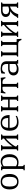

<svg xmlns="http://www.w3.org/2000/svg" viewBox="2496 -3066 768 5801"><g transform="rotate(-90 2880.5 -165.0)"><path d="M58.6 -259.3Q58.6 -315.4 71 -364.5Q83.5 -413.6 111.3 -450.2Q139.2 -486.8 183.6 -508.1Q228 -529.3 292 -529.3Q355.5 -529.3 399.9 -508.1Q444.3 -486.8 472.2 -450.2Q500 -413.6 512.7 -364.5Q525.4 -315.4 525.4 -259.3Q525.4 -203.1 512.7 -154.1Q500 -105 472.2 -68.4Q444.3 -31.7 399.9 -10.5Q355.5 10.7 292 10.7Q228 10.7 183.6 -10.5Q139.2 -31.7 111.3 -68.4Q83.5 -105 71 -154.1Q58.6 -203.1 58.6 -259.3ZM145.5 -259.3Q145.5 -212.4 151.9 -171.1Q158.2 -129.9 174.6 -99.4Q190.9 -68.8 219.2 -51Q247.6 -33.2 292 -33.2Q336.4 -33.2 364.7 -51Q393.1 -68.8 409.4 -99.4Q425.8 -129.9 432.1 -171.1Q438.5 -212.4 438.5 -259.3Q438.5 -306.2 432.1 -347.4Q425.8 -388.7 409.4 -419.2Q393.1 -449.7 364.5 -467.5Q335.9 -485.4 292 -485.4Q248 -485.4 219.5 -467.5Q190.9 -449.7 174.6 -419.2Q158.2 -388.7 151.9 -347.4Q145.5 -306.2 145.5 -259.3Z M760.7 -66.9Q768.1 -61 778.6 -55.2Q789.1 -49.3 802.7 -44.2Q816.4 -39.1 833.3 -35.9Q850.1 -32.7 869.1 -32.7Q951.7 -32.7 993.7 -88.6Q1035.6 -144.5 1035.6 -259.3Q1035.6 -325.2 1022.9 -368.2Q1010.3 -411.1 989 -436.3Q967.8 -461.4 940.4 -471.2Q913.1 -481 883.8 -481Q863.3 -481 845.7 -477.3Q828.1 -473.6 813.2 -467.5Q798.3 -461.4 785.4 -453.4Q772.5 -445.3 760.7 -436ZM760.7 113.8Q760.7 128.9 762.2 138.2Q763.7 147.5 767.1 152.8Q770.5 158.2 775.1 160.2Q779.8 162.1 786.6 162.1H799.8V198.7H637.2V162.1H650.9Q657.2 162.1 662.1 160.2Q667 158.2 670.4 152.8Q673.8 147.5 675.3 138.2Q676.8 128.9 676.8 113.8V-433.6Q676.8 -448.7 675.3 -458Q673.8 -467.3 670.4 -472.7Q667 -478 662.1 -480Q657.2 -481.9 650.9 -481.9H637.2V-518.6H752V-475.1Q784.7 -501.5 822.8 -515.4Q860.8 -529.3 903.8 -529.3Q946.3 -529.3 985.6 -513.7Q1024.9 -498 1055.4 -465.1Q1085.9 -432.1 1104.2 -381.1Q1122.6 -330.1 1122.6 -259.3Q1122.6 -186 1101.8 -134.8Q1081.1 -83.5 1046.9 -51.3Q1012.7 -19 968 -4.2Q923.3 10.7 876 10.7Q846.7 10.7 817.6 5.6Q788.6 0.5 760.7 -9.3Z M1357.9 -85Q1357.9 -69.8 1359.4 -60.5Q1360.8 -51.3 1364.3 -45.9Q1367.7 -40.5 1372.3 -38.6Q1377 -36.6 1383.8 -36.6H1397V0H1234.4V-36.6H1248Q1254.4 -36.6 1259.3 -38.6Q1264.2 -40.5 1267.6 -45.9Q1271 -51.3 1272.5 -60.5Q1273.9 -69.8 1273.9 -85V-433.6Q1273.9 -448.7 1272.5 -458Q1271 -467.3 1267.6 -472.7Q1264.2 -478 1259.3 -480Q1254.4 -481.9 1248 -481.9H1234.4V-518.6H1397V-481.9H1383.8Q1377 -481.9 1372.3 -480Q1367.7 -478 1364.3 -472.7Q1360.8 -467.3 1359.4 -458Q1357.9 -448.7 1357.9 -433.6V-171.4Q1378.4 -205.1 1407.7 -241.9Q1437 -278.8 1469.7 -313.7Q1502.4 -348.6 1535.6 -379.2Q1568.8 -409.7 1596.7 -430.2V-433.6Q1596.7 -448.7 1595.2 -458Q1593.8 -467.3 1590.3 -472.7Q1586.9 -478 1582 -480Q1577.1 -481.9 1570.8 -481.9H1557.1V-518.6H1719.7V-481.9H1706.5Q1699.7 -481.9 1695.1 -480Q1690.4 -478 1687 -472.7Q1683.6 -467.3 1682.1 -458Q1680.7 -448.7 1680.7 -433.6V-85Q1680.7 -69.8 1682.1 -60.5Q1683.6 -51.3 1687 -45.9Q1690.4 -40.5 1695.1 -38.6Q1699.7 -36.6 1706.5 -36.6H1719.7V0H1557.1V-36.6H1570.8Q1577.1 -36.6 1582 -38.6Q1586.9 -40.5 1590.3 -45.9Q1593.8 -51.3 1595.2 -60.5Q1596.7 -69.8 1596.7 -85V-373Q1582 -361.8 1562.7 -344Q1543.5 -326.2 1522 -303.7Q1500.5 -281.2 1477.8 -255.1Q1455.1 -229 1433.3 -200.9Q1411.6 -172.9 1392.1 -143.8Q1372.6 -114.7 1357.9 -86.9Z M2072.8 -529.3Q2137.7 -529.3 2182.4 -508.5Q2227.1 -487.8 2254.4 -451.7Q2281.7 -415.5 2293.9 -366.9Q2306.2 -318.4 2306.2 -262.7V-259.8H1919.4V-256.3Q1919.4 -195.8 1932.9 -154.1Q1946.3 -112.3 1970 -86.2Q1993.7 -60.1 2026.4 -48.6Q2059.1 -37.1 2097.7 -37.1Q2126 -37.1 2150.1 -39.1Q2174.3 -41 2196.3 -45.7Q2218.3 -50.3 2238.3 -58.1Q2258.3 -65.9 2278.3 -77.6V-38.1Q2266.6 -29.8 2248.3 -21.2Q2230 -12.7 2205.3 -5.6Q2180.7 1.5 2150.4 6.1Q2120.1 10.7 2084 10.7Q1960 10.7 1896 -56.4Q1832 -123.5 1832 -259.3Q1832 -315.4 1845.2 -364.7Q1858.4 -414.1 1887.2 -450.7Q1916 -487.3 1961.7 -508.3Q2007.3 -529.3 2072.8 -529.3ZM2217.3 -303.7Q2216.3 -337.4 2210.2 -369.9Q2204.1 -402.3 2188.5 -428.2Q2172.9 -454.1 2145 -470Q2117.2 -485.8 2072.8 -485.8Q2029.3 -485.8 2000 -470.5Q1970.7 -455.1 1952.9 -425.5Q1935.1 -396 1927.2 -353Q1922.9 -330.1 1920.9 -303.7Z M2536.6 -85Q2536.6 -69.8 2538.1 -60.5Q2539.6 -51.3 2543 -45.9Q2546.4 -40.5 2551 -38.6Q2555.7 -36.6 2562.5 -36.6H2575.7V0H2413.1V-36.6H2426.8Q2433.1 -36.6 2438 -38.6Q2442.9 -40.5 2446.3 -45.9Q2449.7 -51.3 2451.2 -60.5Q2452.6 -69.8 2452.6 -85V-433.6Q2452.6 -448.7 2451.2 -458Q2449.7 -467.3 2446.3 -472.7Q2442.9 -478 2438 -480Q2433.1 -481.9 2426.8 -481.9H2413.1V-518.6H2575.7V-481.9H2562.5Q2555.7 -481.9 2551 -480Q2546.4 -478 2543 -472.7Q2539.6 -467.3 2538.1 -458Q2536.6 -448.7 2536.6 -433.6V-304.2H2771.5V-433.6Q2771.5 -448.7 2770 -458Q2768.6 -467.3 2765.1 -472.7Q2761.7 -478 2756.8 -480Q2752 -481.9 2745.6 -481.9H2731.9V-518.6H2894.5V-481.9H2881.3Q2874.5 -481.9 2869.9 -480Q2865.2 -478 2861.8 -472.7Q2858.4 -467.3 2856.9 -458Q2855.5 -448.7 2855.5 -433.6V-85Q2855.5 -69.8 2856.9 -60.5Q2858.4 -51.3 2861.8 -45.9Q2865.2 -40.5 2869.9 -38.6Q2874.5 -36.6 2881.3 -36.6H2894.5V0H2731.9V-36.6H2745.6Q2752 -36.6 2756.8 -38.6Q2761.7 -40.5 2765.1 -45.9Q2768.6 -51.3 2770 -60.5Q2771.5 -69.8 2771.5 -85V-257.8H2536.6Z M3160.6 -433.6Q3160.6 -448.7 3159.2 -457Q3157.7 -465.3 3154.3 -469.2Q3150.9 -473.1 3146 -473.9Q3141.1 -474.6 3134.8 -474.6H3106Q3081.1 -474.6 3062.3 -469Q3043.5 -463.4 3029.5 -452.1Q3015.6 -440.9 3005.9 -424.3Q2996.1 -407.7 2988.8 -385.3H2955.6L2974.6 -529.3Q2995.6 -525.4 3019.3 -523.4Q3043 -521.5 3066.7 -520.3Q3090.3 -519 3112.8 -518.8Q3135.3 -518.6 3153.8 -518.6H3251.5Q3270 -518.6 3292.5 -518.8Q3314.9 -519 3338.6 -520.3Q3362.3 -521.5 3386 -523.4Q3409.7 -525.4 3430.7 -529.3L3449.7 -385.3H3416.5Q3409.2 -407.7 3399.4 -424.3Q3389.6 -440.9 3375.7 -452.1Q3361.8 -463.4 3343 -469Q3324.2 -474.6 3299.3 -474.6H3270.5Q3263.7 -474.6 3259 -473.9Q3254.4 -473.1 3251 -469.2Q3247.6 -465.3 3246.1 -457Q3244.6 -448.7 3244.6 -433.6V-85Q3244.6 -69.8 3246.1 -60.5Q3247.6 -51.3 3251 -45.9Q3254.4 -40.5 3259 -38.6Q3263.7 -36.6 3270.5 -36.6H3283.7V0H3121.1V-36.6H3134.8Q3141.1 -36.6 3146 -38.6Q3150.9 -40.5 3154.3 -45.9Q3157.7 -51.3 3159.2 -60.5Q3160.6 -69.8 3160.6 -85Z M3847.2 -259.8H3708Q3676.8 -259.8 3654.5 -250.7Q3632.3 -241.7 3617.9 -226.8Q3603.5 -211.9 3596.7 -192.1Q3589.8 -172.4 3589.8 -150.9Q3589.8 -126 3596.7 -106Q3603.5 -85.9 3618.4 -72Q3633.3 -58.1 3656.2 -50.5Q3679.2 -43 3711.4 -43Q3748 -43 3780.5 -52.7Q3813 -62.5 3847.2 -84.5ZM3931.2 -85Q3931.2 -69.8 3932.6 -60.5Q3934.1 -51.3 3937.5 -45.9Q3940.9 -40.5 3945.6 -38.6Q3950.2 -36.6 3957 -36.6H3970.7V0H3856V-43.9Q3834 -27.3 3812.7 -16.8Q3791.5 -6.3 3770.8 -0.2Q3750 5.9 3730 8.3Q3710 10.7 3690.9 10.7Q3647.5 10.7 3612.5 0.7Q3577.6 -9.3 3553.2 -28.8Q3528.8 -48.3 3515.6 -76.7Q3502.4 -105 3502.4 -141.6Q3502.4 -184.1 3519 -214.8Q3535.6 -245.6 3563.7 -265.4Q3591.8 -285.2 3629.2 -294.4Q3666.5 -303.7 3708 -303.7H3847.2V-352.1Q3847.2 -392.1 3836.4 -418.2Q3825.7 -444.3 3807.1 -459.7Q3788.6 -475.1 3763.4 -481Q3738.3 -486.8 3709 -486.8Q3691.4 -486.8 3673.8 -483.6Q3656.2 -480.5 3640.4 -471.2Q3624.5 -461.9 3612.3 -445.3Q3600.1 -428.7 3593.8 -402.3H3554.7L3564.5 -508.8Q3579.6 -513.2 3595.7 -516.8Q3611.8 -520.5 3630.1 -523.4Q3648.4 -526.4 3670.2 -527.8Q3691.9 -529.3 3718.8 -529.3Q3761.7 -528.8 3800.3 -519.8Q3838.9 -510.7 3867.9 -490Q3897 -469.2 3914.1 -434.8Q3931.2 -400.4 3931.2 -349.1Z M4608.4 97.7H4572.3Q4564.9 75.2 4555.9 57.1Q4546.9 39.1 4533.2 26.4Q4519.5 13.7 4500.2 6.8Q4481 0 4453.6 0H4072.8V-36.6H4085.9Q4092.3 -36.6 4097.2 -38.6Q4102.1 -40.5 4105.5 -45.9Q4108.9 -51.3 4110.4 -60.5Q4111.8 -69.8 4111.8 -85V-433.6Q4111.8 -448.7 4110.4 -458Q4108.9 -467.3 4105.5 -472.7Q4102.1 -478 4097.2 -480Q4092.3 -481.9 4085.9 -481.9H4072.8V-518.6H4235.4V-481.9H4221.7Q4214.8 -481.9 4210.2 -480Q4205.6 -478 4202.1 -472.7Q4198.7 -467.3 4197.3 -458Q4195.8 -448.7 4195.8 -433.6V-85Q4195.8 -71.8 4197.3 -64.2Q4198.7 -56.6 4202.1 -52.5Q4205.6 -48.3 4210.2 -47.4Q4214.8 -46.4 4221.7 -46.4H4399.9Q4406.2 -46.4 4411.1 -47.4Q4416 -48.3 4419.4 -52.5Q4422.9 -56.6 4424.3 -64.2Q4425.8 -71.8 4425.8 -85V-433.6Q4425.8 -448.7 4424.3 -458Q4422.9 -467.3 4419.4 -472.7Q4416 -478 4411.1 -480Q4406.2 -481.9 4399.9 -481.9H4386.7V-518.6H4549.3V-481.9H4535.6Q4528.8 -481.9 4524.2 -480Q4519.5 -478 4516.1 -472.7Q4512.7 -467.3 4511.2 -458Q4509.8 -448.7 4509.8 -433.6V-85Q4509.8 -71.8 4511.2 -64.2Q4512.7 -56.6 4516.1 -52.5Q4519.5 -48.3 4524.2 -47.4Q4528.8 -46.4 4535.6 -46.4H4598.6Z M4789.1 -85Q4789.1 -69.8 4790.5 -60.5Q4792 -51.3 4795.4 -45.9Q4798.8 -40.5 4803.5 -38.6Q4808.1 -36.6 4814.9 -36.6H4828.1V0H4665.5V-36.6H4679.2Q4685.5 -36.6 4690.4 -38.6Q4695.3 -40.5 4698.7 -45.9Q4702.1 -51.3 4703.6 -60.5Q4705.1 -69.8 4705.1 -85V-433.6Q4705.1 -448.7 4703.6 -458Q4702.1 -467.3 4698.7 -472.7Q4695.3 -478 4690.4 -480Q4685.5 -481.9 4679.2 -481.9H4665.5V-518.6H4828.1V-481.9H4814.9Q4808.1 -481.9 4803.5 -480Q4798.8 -478 4795.4 -472.7Q4792 -467.3 4790.5 -458Q4789.1 -448.7 4789.1 -433.6V-171.4Q4809.6 -205.1 4838.9 -241.9Q4868.2 -278.8 4900.9 -313.7Q4933.6 -348.6 4966.8 -379.2Q5000 -409.7 5027.8 -430.2V-433.6Q5027.8 -448.7 5026.4 -458Q5024.9 -467.3 5021.5 -472.7Q5018.1 -478 5013.2 -480Q5008.3 -481.9 5002 -481.9H4988.3V-518.6H5150.9V-481.9H5137.7Q5130.9 -481.9 5126.2 -480Q5121.6 -478 5118.2 -472.7Q5114.7 -467.3 5113.3 -458Q5111.8 -448.7 5111.8 -433.6V-85Q5111.8 -69.8 5113.3 -60.5Q5114.7 -51.3 5118.2 -45.9Q5121.6 -40.5 5126.2 -38.6Q5130.9 -36.6 5137.7 -36.6H5150.9V0H4988.3V-36.6H5002Q5008.3 -36.6 5013.2 -38.6Q5018.1 -40.5 5021.5 -45.9Q5024.9 -51.3 5026.4 -60.5Q5027.8 -69.8 5027.8 -85V-373Q5013.2 -361.8 4993.9 -344Q4974.6 -326.2 4953.1 -303.7Q4931.6 -281.2 4908.9 -255.1Q4886.2 -229 4864.5 -200.9Q4842.8 -172.9 4823.2 -143.8Q4803.7 -114.7 4789.1 -86.9Z M5354.5 0H5243.7V-36.6H5254.4Q5259.3 -36.6 5262.9 -37.8Q5266.6 -39.1 5269.5 -42.7Q5272.5 -46.4 5275.9 -52.7Q5279.3 -59.1 5284.2 -69.8Q5294.4 -90.8 5309.6 -114Q5324.7 -137.2 5344.7 -159.4Q5364.7 -181.6 5389.4 -201.9Q5414.1 -222.2 5442.9 -238.3Q5405.3 -238.3 5373.5 -246.6Q5341.8 -254.9 5318.4 -272Q5294.9 -289.1 5281.7 -315.4Q5268.6 -341.8 5268.6 -377.9Q5268.6 -413.6 5283.2 -439.9Q5297.9 -466.3 5325 -483.9Q5352.1 -501.5 5389.6 -510Q5427.2 -518.6 5473.6 -518.6H5706.5V-481.9H5693.4Q5686.5 -481.9 5681.9 -480Q5677.2 -478 5673.8 -472.7Q5670.4 -467.3 5668.9 -458Q5667.5 -448.7 5667.5 -433.6V-85Q5667.5 -69.8 5668.9 -60.5Q5670.4 -51.3 5673.8 -45.9Q5677.2 -40.5 5681.9 -38.6Q5686.5 -36.6 5693.4 -36.6H5707V0H5543.9V-36.6H5557.6Q5564 -36.6 5568.8 -38.6Q5573.7 -40.5 5577.1 -45.9Q5580.6 -51.3 5582 -60.5Q5583.5 -69.8 5583.5 -85V-247.6Q5546.4 -237.3 5516.4 -220.5Q5486.3 -203.6 5462.4 -182.9Q5438.5 -162.1 5420.4 -138.2Q5402.3 -114.3 5389.2 -90.1Q5376 -65.9 5367.7 -42.7Q5359.4 -19.5 5354.5 0ZM5466.8 -472.2Q5442.9 -472.2 5422.1 -466.3Q5401.4 -460.4 5386.2 -448.5Q5371.1 -436.5 5362.3 -418.9Q5353.5 -401.4 5353.5 -377.9Q5353.5 -349.1 5363.8 -329.6Q5374 -310.1 5391.1 -298.1Q5408.2 -286.1 5430.2 -281Q5452.1 -275.9 5476.1 -275.9Q5505.4 -275.9 5533.4 -282.2Q5561.5 -288.6 5583.5 -298.3V-433.6Q5583.5 -446.3 5582.3 -453.9Q5581.1 -461.4 5578.1 -465.6Q5575.2 -469.7 5570.6 -470.9Q5565.9 -472.2 5559.6 -472.2Z"/></g></svg>

Font: Arian Grqi
Style: Regular
Weight: 400
Designer: Ruben Hakobyan (Tarumian)
Foundry: Ruben Hakobyan (Tarumian)
Version: Version 1.003